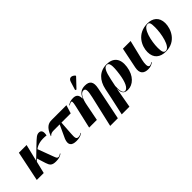

<svg xmlns="http://www.w3.org/2000/svg" viewBox="104 -1906 3225 3225"><g transform="rotate(-45 1717.0 -293.5)"><path d="M16 0H181L233 -215L273 -252L322 -97C346 -26 366 10 466 10C526 10 570 -1 610 -31L606 -40C586 -24 566 -14 548 -14C519 -14 512 -31 492 -85L390 -358C452 -406 538 -428 661 -413C678 -493 660 -539 602 -539C552 -539 521 -508 425 -417L237 -236L310 -536H127Z M953 10C1003 10 1056 0 1099 -31L1096 -40C1079 -27 1051 -14 1021 -14C969 -14 968 -52 974 -148L990 -388H1210L1256 -536H907C831 -536 763 -512 703 -354L709 -351C736 -380 761 -388 811 -388H948L839 -152C799 -47 834 10 953 10Z M1561 -602 1715 -765 1718 -777C1674 -828 1609 -836 1586 -764L1539 -612ZM1530 230H1712L1833 -358C1861 -493 1818 -550 1708 -550C1636 -550 1571 -525 1531 -425H1526C1529 -523 1476 -543 1419 -543C1363 -543 1328 -530 1289 -502L1293 -493C1320 -513 1337 -519 1350 -519C1369 -519 1376 -506 1354 -410L1260 0H1443L1503 -305C1523 -410 1567 -510 1629 -510C1685 -510 1689 -461 1657 -322Z M1804 230H1987L2051 -129H2053C2050 -14 2098 13 2173 13C2286 13 2404 -84 2430 -273C2456 -454 2371 -546 2215 -546C2051 -546 1946 -436 1910 -263L1873 -84ZM2120 -7C2073 -7 2057 -79 2064 -185L2092 -319C2124 -471 2157 -536 2212 -536C2266 -536 2282 -470 2254 -273C2232 -116 2185 -7 2120 -7Z M2658 10C2713 10 2752 -10 2780 -31L2777 -40C2761 -29 2738 -14 2716 -14C2668 -14 2678 -109 2693 -173L2781 -536H2598L2522 -166C2497 -40 2556 10 2658 10Z M3078 10C3319 10 3406 -201 3406 -334C3406 -484 3308 -546 3189 -546C2940 -546 2849 -341 2849 -204C2849 -60 2939 10 3078 10ZM3082 0C3040 0 3022 -35 3022 -130C3022 -290 3079 -536 3181 -536C3223 -536 3235 -508 3235 -407C3235 -259 3185 0 3082 0Z"/></g></svg>

Font: Noto Serif Display ExtraBold
Style: Italic
Weight: 800
Italic angle: -12°
Designer: Monotype Design Team
Foundry: Monotype Imaging Inc.
Version: Version 2.009